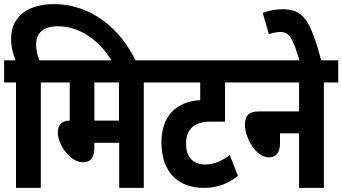

<svg xmlns="http://www.w3.org/2000/svg" viewBox="-20 -916 1669 936"><path d="M179 -514H249V-622H172C163 -644 156 -670 156 -700C156 -757 194 -788 262 -788C370 -788 468 -717 527 -615H644C567 -779 421 -896 243 -896C113 -896 34 -833 34 -728C34 -687 44 -652 56 -622H0V-514H58V0H179Z M681 -514H751V-622H237V-514H320V-328C276 -328 262 -302 262 -270C262 -211 321 -125 384 -125C422 -125 440 -147 440 -197V-220H561V0H681ZM560 -514V-328H440V-514Z M1164 -514V-622H739V-514H956V-428C835 -420 767 -347 767 -222C767 -74 851 0 974 0C1043 0 1097 -23 1140 -59L1100 -160C1059 -130 1022 -114 981 -114C924 -114 887 -147 887 -216C887 -285 926 -323 1006 -323H1077V-514Z M1150 -622V-514H1438V-373H1242C1189 -373 1174 -347 1174 -309C1174 -242 1229 -149 1290 -149C1328 -149 1345 -173 1345 -220V-266H1438V0H1559V-514H1629V-622Z M1442 -615H1548C1492 -824 1457 -871 1356 -871C1325 -871 1289 -864 1261 -853L1291 -749C1310 -756 1330 -760 1347 -760C1393 -760 1408 -727 1442 -615Z"/></svg>

Font: Noto Sans Devanagari ExtraCondensed
Style: Bold
Weight: 700
Width: 2
Designer: Jelle Bosma - Monotype Design Team
Foundry: Monotype Imaging Inc.
Version: Version 2.004